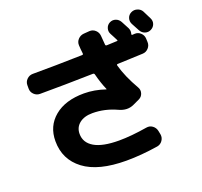

<svg xmlns="http://www.w3.org/2000/svg" viewBox="-147 -992 1294 1227"><g transform="rotate(-20 500.0 -378.5)"><path d="M938 -793Q943 -783 952.5 -764Q962 -745 966 -737Q976 -717 969 -697Q962 -677 942 -667Q922 -657 901.5 -664Q881 -671 870 -691Q861 -709 841 -745Q831 -765 837.5 -785.5Q844 -806 864 -816Q884 -826 906 -819Q928 -812 938 -793ZM137 -525Q114 -525 97 -541.5Q80 -558 80 -581V-605Q80 -628 97 -644.5Q114 -661 137 -661Q287 -661 475 -666Q482 -666 482 -674Q478 -708 477 -732Q476 -755 492 -772Q508 -789 531 -791L571 -794Q594 -795 611 -779.5Q628 -764 630 -741Q631 -719 635 -679Q635 -671 645 -671L714 -674Q722 -674 717 -682Q714 -688 705 -705.5Q696 -723 691 -732Q681 -751 687.5 -771.5Q694 -792 713 -802Q733 -812 753.5 -805Q774 -798 785 -778Q790 -769 799 -751.5Q808 -734 813 -725Q822 -705 816 -686Q814 -678 821 -678Q824 -678 829 -678.5Q834 -679 837 -679Q860 -680 877 -664Q894 -648 895 -625L896 -601Q897 -578 881 -560.5Q865 -543 842 -542Q814 -541 756.5 -538.5Q699 -536 669 -535Q661 -535 663 -526Q685 -445 741 -348Q752 -329 745.5 -307.5Q739 -286 719 -276L674 -255Q627 -233 573 -258Q493 -295 409 -295Q353 -295 320 -268.5Q287 -242 287 -198Q287 -138 343 -105Q399 -72 511 -72Q592 -72 702 -90Q725 -94 743.5 -80.5Q762 -67 767 -44L772 -19Q776 4 762.5 23.5Q749 43 726 47Q611 65 511 65Q321 65 223.5 -8.5Q126 -82 126 -207Q126 -309 200 -370.5Q274 -432 401 -432Q472 -432 545 -407L547 -408V-409Q526 -456 509 -522Q507 -530 498 -530Q296 -525 137 -525Z"/></g></svg>

Font: Rounded Mplus 1c ExtraBold
Style: Regular
Weight: 800
Version: Version 1.059.20150529